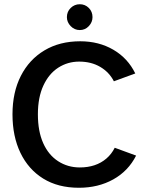

<svg xmlns="http://www.w3.org/2000/svg" viewBox="-20 -875 690 907"><path d="M353 12Q254 12 184 -31.5Q114 -75 76.5 -153Q39 -231 39 -335Q39 -439 78.5 -516.5Q118 -594 190 -637Q262 -680 359 -680Q447 -680 515.5 -640Q584 -600 619 -528L518 -491Q496 -534 453.5 -559Q411 -584 354 -584Q300 -584 255.5 -555.5Q211 -527 185 -471Q159 -415 159 -335Q159 -255 184 -199Q209 -143 254.5 -113.5Q300 -84 357 -84Q395 -84 426.5 -94.5Q458 -105 482.5 -126Q507 -147 522 -177L623 -140Q586 -67 515 -27.5Q444 12 353 12ZM357 -733Q332 -733 314 -751.5Q296 -770 296 -794Q296 -820 314 -837.5Q332 -855 357 -855Q382 -855 399.5 -837.5Q417 -820 417 -794Q417 -770 399.5 -751.5Q382 -733 357 -733Z"/></svg>

Font: Atkinson Hyperlegible Next Medium
Style: Regular
Weight: 500
Designer: Elliott Scott, Megan Eiswerth, Linus Boman, Theodore Petrosky, Letters from Sweden
Foundry: Applied Design Works, Letters from Sweden
Version: Version 2.001